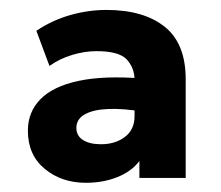

<svg xmlns="http://www.w3.org/2000/svg" viewBox="-20 -728 456 396"><path d="M157 -351Q107 -351 72.2 -379.8Q37.5 -408.5 37.5 -458.5Q37.5 -497 63.5 -523.5Q89.5 -550 142.2 -561.2Q195 -572.5 275 -566L275.5 -497.5Q234.5 -504.5 203.5 -503.2Q172.5 -502 155 -492.2Q137.5 -482.5 137.5 -464Q137.5 -448 151.2 -439.2Q165 -430.5 188.5 -430.5Q217.5 -430.5 237.5 -445.5Q257.5 -460.5 257.5 -488.5V-563Q257.5 -587.5 241.8 -605Q226 -622.5 179 -622.5Q155 -622.5 129 -614.8Q103 -607 82 -592L55 -664.5Q88 -686.5 125.2 -697Q162.5 -707.5 199.5 -707.5Q276 -707.5 319.5 -673Q363 -638.5 363 -564.5V-361H267.5V-396Q251.5 -374.5 222.2 -362.8Q193 -351 157 -351Z"/></svg>

Font: Geologica Thin Roman
Style: Bold
Weight: 700
Version: Version 1.010;gftools[0.9.28]